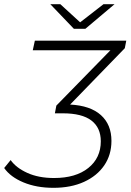

<svg xmlns="http://www.w3.org/2000/svg" viewBox="-21 -895 627 920"><path d="M235 5Q154 5 91.5 -21Q29 -47 -1 -90L30 -128Q56 -91 110 -66.5Q164 -42 238 -42Q342 -42 402 -90Q462 -138 462 -218Q462 -283 417 -317.5Q372 -352 280 -352H242L249 -389L508 -654H136L146 -700H584L577 -664L315 -394Q412 -389 462.5 -343.5Q513 -298 513 -220Q513 -153 478.5 -102.5Q444 -52 381.5 -23.5Q319 5 235 5ZM333 -757 220 -875H268L363 -788L475 -875H528L388 -757Z"/></svg>

Font: Montserrat Light
Style: Italic
Weight: 300
Italic angle: -11.3°
Designer: Julieta Ulanovsky
Foundry: Julieta Ulanovsky
Version: Version 9.000; ttfautohint (v1.8.4.7-5d5b)